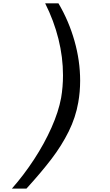

<svg xmlns="http://www.w3.org/2000/svg" viewBox="-20 -860 640 1120"><path d="M336.5 -289Q347.5 -353 347.5 -421Q347.5 -526 321 -632.5Q294.5 -739 243.5 -840.5H321Q381.5 -738 414.5 -621.5Q447.5 -505 447.5 -389.5Q447.5 -323.5 436.5 -262.5Q421.5 -175.5 380.8 -93.2Q340 -11 280.5 67Q221 145 134.5 240H49.5Q119.5 160.5 179.2 69Q239 -22.5 280.2 -115.2Q321.5 -208 336.5 -289Z"/></svg>

Font: JuliaMono MediumItalic
Style: Regular
Weight: 500
Italic angle: -9°
Monospace: yes
Designer: cormullion
Foundry: corm
Version: Version 0.049; ttfautohint (v1.8.4)